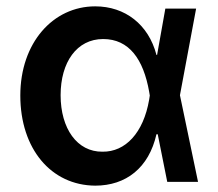

<svg xmlns="http://www.w3.org/2000/svg" viewBox="-20 -573 688 605"><path d="M280 12C377 12 449 -44 473 -150H477L507 0H604L547 -273L598 -546H501L475 -400H473C448 -496 374 -553 280 -553C147 -553 44 -438 44 -272C44 -104 141 11 280 12ZM171 -273C171 -377 222 -450 305 -450C387 -450 432 -386 450 -284L452 -272L450 -259C432 -154 375 -94 303 -95C223 -94 171 -168 171 -273Z"/></svg>

Font: Wafeq Semi Bold
Style: Regular
Weight: 600
Designer: Rasmus Andersson & Azza Alameddine
Foundry: Google & TypeTogether
Version: Version 3.000;January 28, 2025;FontCreator 15.0.0.3014 64-bi